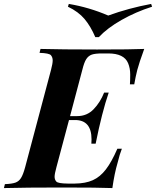

<svg xmlns="http://www.w3.org/2000/svg" viewBox="-63 -957 794 977"><path d="M402.8 -247.6Q402.8 -346.2 318.8 -346.2H288.1L224.1 -106Q214.8 -72.3 214.8 -57.6Q214.8 -43 223.6 -33.2Q232.4 -23.4 280.8 -22.9H317.9Q372.1 -23.4 409.2 -40Q446.3 -56.6 475.6 -94.7Q504.9 -132.8 534.2 -200.2H557.1Q546.4 -173.8 535.2 -127.9Q519.5 -75.2 508.8 0Q440.9 -2.9 253.4 -2.9Q65.9 -2.9 -43 0L-38.1 -20Q-2 -21.5 15.6 -27.8Q33.2 -34.2 43.9 -51.3Q54.7 -68.4 64.9 -106L196.8 -602.1Q205.1 -633.8 205.1 -649.4Q205.1 -665 196.3 -675.8Q187.5 -686.5 138.2 -688L143.1 -708Q252 -705.1 430.7 -705.1Q609.4 -705.1 670.9 -708Q644.5 -635.7 635.7 -601.6Q627 -567.4 620.1 -527.8H598.1Q599.6 -546.9 599.6 -578.1Q599.6 -609.4 588.9 -635.3Q568.4 -685.1 487.8 -685.1H457Q421.9 -685.1 404.3 -679.2Q386.7 -672.9 376 -656.2Q365.2 -639.6 356 -602.1L293.5 -366.2H330.1Q379.9 -366.2 413.6 -401.4Q447.3 -436.5 466.8 -485.8H490.2Q455.6 -384.8 423.8 -226.1H401.9Q402.8 -239.7 402.8 -247.6ZM287.1 -937Q390.1 -919.9 487.8 -877.9Q591.3 -915.5 706.1 -937L710.9 -922.9Q627.9 -896.5 555.7 -855.5Q483.4 -814.5 439.9 -768.1H421.9Q398.4 -823.2 367.2 -860.4Q335.9 -897.5 282.7 -922.9Z"/></svg>

Font: PlayfairDisplay-BoldItalic
Style: Bold Italic
Weight: 700
Italic angle: -14.9847°
Designer: Claus Eggers Sørensen
Foundry: Claus Eggers Sørensen
Version: Version 1.002;PS 001.002;hotconv 1.0.70;makeotf.lib2.5.58329